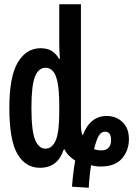

<svg xmlns="http://www.w3.org/2000/svg" viewBox="-20 -780 640 904"><path d="M319 99Q324 32 334 -24Q319 -33 304.5 -47.5Q290 -62 285 -76H280Q252 10 168 10Q100 10 62 -55Q24 -120 24 -272Q24 -420 64 -486.5Q104 -553 171 -553Q204 -553 224.5 -539.5Q245 -526 258 -503H262Q260 -528 259.5 -545Q259 -562 259 -580V-760H361V-192Q361 -179 362.5 -166.5Q364 -154 369 -142Q404 -234 482 -234Q527 -234 557 -205Q587 -176 587 -125Q587 -72 554.5 -34Q522 4 454 4Q438 4 427.5 2Q417 0 409 -2Q405 21 402 49.5Q399 78 398 104ZM194 -80Q225 -80 242 -118Q259 -156 259 -252V-283Q259 -353 251 -392Q243 -431 228.5 -446Q214 -461 194 -461Q162 -461 145 -420Q128 -379 128 -273Q128 -163 145.5 -121.5Q163 -80 194 -80ZM459 -72Q480 -72 491.5 -85Q503 -98 503 -120Q503 -160 475 -160Q456 -160 444.5 -140Q433 -120 423 -77Q430 -75 438.5 -73.5Q447 -72 459 -72Z"/></svg>

Font: Noto Sans Mono SemiBold
Style: Regular
Weight: 600
Designer: Monotype Design Team
Foundry: Monotype Imaging Inc.
Version: Version 2.014; ttfautohint (v1.8.4.7-5d5b)